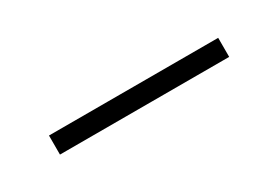

<svg xmlns="http://www.w3.org/2000/svg" viewBox="-14 -386 327 227"><g transform="rotate(-30 150.0 -272.0)"><path d="M35 -259H266V-285H35Z"/></g></svg>

Font: Noto Sans Thai Looped SemiCondensed Thin
Style: Regular
Weight: 100
Width: 4
Designer: Sasikarn Vongin, Ben Mitchell
Foundry: The Fontpad Ltd
Version: Version 1.001